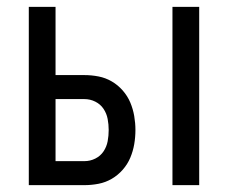

<svg xmlns="http://www.w3.org/2000/svg" viewBox="-20 -540 665 560"><path d="M483 0V-520H561V0ZM64 0V-520H142V-321H226Q247 -321 267.5 -317Q288 -313 306 -302.5Q324 -292 338 -276Q352 -260 360 -241Q368 -222 371.5 -201.5Q375 -181 375 -161Q375 -140 371.5 -119.5Q368 -99 360 -80Q352 -61 338 -45Q324 -29 306 -18.5Q288 -8 267.5 -4Q247 0 226 0ZM142 -70H226Q243 -70 258 -77.5Q273 -85 282 -98.5Q291 -112 294 -128Q297 -144 297 -161Q297 -177 294 -193Q291 -209 282 -222.5Q273 -236 258 -243.5Q243 -251 226 -251H142Z"/></svg>

Font: Zed Sans
Style: Regular
Weight: 400
Designer: Belleve Invis
Foundry: Belleve Invis
Version: Version 1.0.0; ttfautohint (v1.8.4)